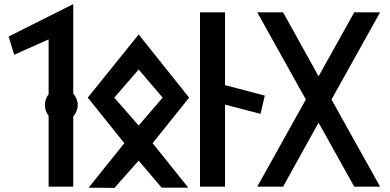

<svg xmlns="http://www.w3.org/2000/svg" viewBox="-20 -920 1900 936"><path d="M337 -352 338 -353C350 -368 359 -387 359 -408C359 -429 350 -448 338 -463L337 -464V-900L22 -742L49 -653L217 -728V-460L216 -459C205 -445 199 -427 199 -408C199 -389 205 -371 216 -357L217 -356V-10H337Z M773 -444 656 -308 537 -444 656 -581ZM408 -444 586 -222 412 -5 538 -4 656 -137 768 -5H898L724 -222L902 -444L656 -752Z M1077 -10V-410L1250 -365L1271 -454L1077 -505V-860H955V-10Z M1596 -435 1833 -860H1707L1533 -548L1360 -860H1234L1471 -435L1234 -10H1360L1533 -322L1707 -10H1833Z"/></svg>

Font: Ny Stormning
Style: Fi
Weight: 300
Designer: Robert Jablonski, Mew Too
Foundry: Cannot Into Space Fonts
Version: Version 0.90